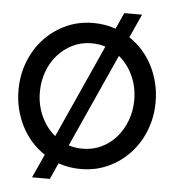

<svg xmlns="http://www.w3.org/2000/svg" viewBox="-62 -937 974 1074"><g transform="rotate(5 425.0 -400.0)"><path d="M810 -400Q810 -315 781 -240.5Q752 -166 700.5 -110.5Q649 -55 578.5 -22.5Q508 10 425 10Q357 10 299 -11L258 80H158L218 -52Q177 -79 144 -116Q111 -153 88 -198Q65 -243 52.5 -294Q40 -345 40 -400Q40 -485 69 -559.5Q98 -634 149.5 -689.5Q201 -745 271.5 -777.5Q342 -810 425 -810Q492 -810 551 -789L592 -880H692L632 -748Q673 -721 706 -684Q739 -647 762 -602Q785 -557 797.5 -506Q810 -455 810 -400ZM690 -400Q690 -473 661.5 -535.5Q633 -598 583 -639L347 -116Q383 -104 425 -104Q483 -104 531.5 -127.5Q580 -151 615 -191.5Q650 -232 670 -286Q690 -340 690 -400ZM503 -684Q467 -696 425 -696Q367 -696 318.5 -672Q270 -648 234.5 -607.5Q199 -567 179.5 -513.5Q160 -460 160 -400Q160 -327 188.5 -264.5Q217 -202 267 -161Z"/></g></svg>

Font: Gauge Heavy
Style: Heavy
Weight: 900
Designer: Daniel Pimley
Foundry: Daniel Pimley
Version: Version 2.0